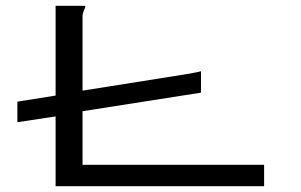

<svg xmlns="http://www.w3.org/2000/svg" viewBox="-20 -643 1040 663"><path d="M172 0H892V-74H265V-259L674 -323V-397C664 -394 646 -391 624 -387L265 -330V-589C267 -606 275 -616 275 -621C275 -622 273 -623 271 -623H172V-313L40 -292V-221L172 -241Z"/></svg>

Font: Inconsolata UltraExpanded
Style: Regular
Weight: 400
Width: 9
Monospace: yes
Designer: Raph Levien, Cyreal, Brenton Simpson
Foundry: Raph Levien, Cyreal, Google
Version: Version 3.100